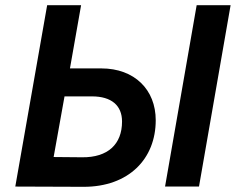

<svg xmlns="http://www.w3.org/2000/svg" viewBox="-20 -720 917 741"><path d="M39 0 303 1C476 1 581 -106 581 -256C581 -374 499 -456 371 -456H250L293 -700H162ZM617 0H748L870 -700H739ZM187 -114 229 -348H335C410 -348 451 -313 451 -251C451 -163 396 -112 297 -113Z"/></svg>

Font: Fixel Display SemiBold
Style: Italic
Weight: 600
Italic angle: -10°
Designer: AlfaBravo + MacPaw
Foundry: Kyrylo Tkachov, Marchela Mozhyna, Serhii Makarenko, Maria Weinstein, Zakhar Kryvoshyya
Version: Version 1.210;Glyphs 3.2 (3217)